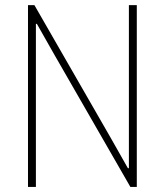

<svg xmlns="http://www.w3.org/2000/svg" viewBox="-20 -740 652 760"><path d="M90.8 0V-719.7H116.2L416 -198.2L486.3 -74.2H490.2V-262.7V-719.7H521.5V0H496.1L196.3 -521.5L126 -645.5H122.1V-461.9V0Z"/></svg>

Font: Reddit Sans Condensed ExtraLight
Style: Regular
Weight: 250
Version: Version 1.014